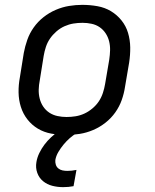

<svg xmlns="http://www.w3.org/2000/svg" viewBox="-20 -548 640 791"><path d="M254 8Q222 8 191.5 2.5Q161 -3 136 -18Q111 -33 93 -56Q75 -79 66 -107.5Q57 -136 56.5 -167Q56 -198 62 -230L78 -330Q83 -357 92.5 -384Q102 -411 119 -435Q136 -459 159.5 -477.5Q183 -496 210 -507.5Q237 -519 264.5 -523.5Q292 -528 319 -528Q351 -528 381.5 -522.5Q412 -517 437 -502Q462 -487 480.5 -464Q499 -441 507.5 -412.5Q516 -384 516.5 -353Q517 -322 512 -290L495 -190Q491 -163 481.5 -136Q472 -109 455 -85Q438 -61 414.5 -42.5Q391 -24 364 -12.5Q337 -1 309 3.5Q281 8 254 8ZM254 -66Q273 -66 291.5 -69Q310 -72 327.5 -80Q345 -88 361 -101.5Q377 -115 387.5 -131Q398 -147 404 -165.5Q410 -184 413 -202L430 -302Q433 -322 433.5 -341Q434 -360 429.5 -378Q425 -396 415 -411Q405 -426 390.5 -436Q376 -446 357.5 -450Q339 -454 320 -454Q301 -454 282.5 -451Q264 -448 246 -440Q228 -432 212.5 -418.5Q197 -405 186 -389Q175 -373 169 -354.5Q163 -336 160 -318L144 -218Q140 -198 139.5 -179Q139 -160 143.5 -142Q148 -124 158 -109Q168 -94 183 -84Q198 -74 216.5 -70Q235 -66 254 -66ZM240 223Q217 223 195.5 217.5Q174 212 157.5 198.5Q141 185 133.5 164Q126 143 130 120Q133 101 142 82.5Q151 64 163 48Q175 32 190.5 17.5Q206 3 223 -8H298L297 0Q281 9 267 21.5Q253 34 241.5 48Q230 62 220.5 78Q211 94 208 111Q207 121 210 130.5Q213 140 220.5 146Q228 152 237.5 154Q247 156 258 156Q267 156 276 155Q285 154 295 152L283 219Q273 221 262 222Q251 223 240 223Z"/></svg>

Font: Iosevka Extended
Style: Italic
Weight: 400
Width: 7
Italic angle: -9°
Monospace: yes
Designer: Belleve Invis
Foundry: Belleve Invis
Version: Version 32.5.0; ttfautohint (v1.8.4)